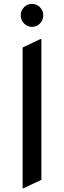

<svg xmlns="http://www.w3.org/2000/svg" viewBox="-20 -960 333 999"><path d="M97.7 19.5V-712.9L190.4 -756.8H195.3V-24.4L102.5 19.5ZM105 -837.9Q87.9 -855.5 87.9 -880.1Q87.9 -904.8 105 -922.4Q122.1 -939.9 146.5 -939.9Q170.9 -939.9 188 -922.4Q205.1 -904.8 205.1 -880.1Q205.1 -855.5 188 -837.9Q170.9 -820.3 146.5 -820.3Q122.1 -820.3 105 -837.9Z"/></svg>

Font: Nova Oval
Style: Book
Weight: 400
Version: Version 2.000